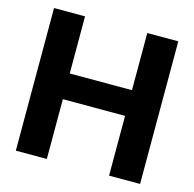

<svg xmlns="http://www.w3.org/2000/svg" viewBox="-103 -804 919 909"><g transform="rotate(15 356.5 -349.5)"><path d="M52 -699H204V-419H509V-699H661V0H509V-293H204V0H52Z"/></g></svg>

Font: Prompt SemiBold
Style: Regular
Weight: 600
Designer: Katatrad Team
Foundry: CadsonDemak
Version: Version 1.000